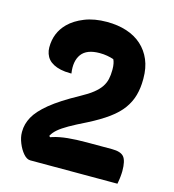

<svg xmlns="http://www.w3.org/2000/svg" viewBox="-107 -810 815 900"><g transform="rotate(15 300.0 -360.0)"><path d="M302 -720Q355 -720 398 -706Q441 -692 471.5 -664.5Q502 -637 518.5 -598Q535 -559 535 -508V-503Q535 -461 525 -425.5Q515 -390 492.5 -359Q470 -328 431 -299.5Q392 -271 335 -242Q284 -217 253.5 -199.5Q223 -182 205.5 -167Q188 -152 179.5 -136Q171 -120 165 -99V-144L199 -117L141 -107Q164 -123 194.5 -132.5Q225 -142 265 -146Q305 -150 357 -150H479Q521 -150 536.5 -131.5Q552 -113 552 -63Q552 -57 551.5 -50.5Q551 -44 550.5 -37.5Q550 -31 549 -24.5Q548 -18 547 -12Q546 -6 545 0Q541 0 518 0Q495 0 459 0Q423 0 381 0Q339 0 296.5 0Q254 0 217 0Q180 0 154.5 0Q129 0 122 0Q105 0 88.5 -19Q72 -38 61 -65.5Q50 -93 50 -116V-121Q50 -157 69 -192Q88 -227 135.5 -266Q183 -305 269 -352Q306 -372 328.5 -390Q351 -408 363 -426Q375 -444 379.5 -464Q384 -484 384 -508V-513Q384 -527 381.5 -539.5Q379 -552 375 -559Q360 -564 343 -567Q326 -570 307 -570Q244 -570 219 -536Q194 -502 203 -443H197Q171 -443 150.5 -447.5Q130 -452 115 -460Q100 -468 90.5 -479Q81 -490 76 -504.5Q71 -519 71 -535Q71 -571 83 -600.5Q95 -630 119 -654Q148 -683 194.5 -701.5Q241 -720 302 -720Z"/></g></svg>

Font: Recursive Monospace Casual ExtraBold
Style: Regular
Weight: 800
Version: Version 1.047